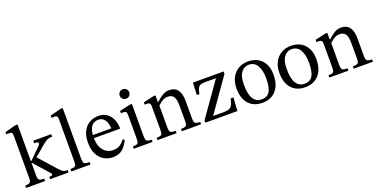

<svg xmlns="http://www.w3.org/2000/svg" viewBox="-21 -1430 4254 2165"><g transform="rotate(-20 2106.0 -348.0)"><path d="M257 0H30V-29Q75 -29 87.5 -41.5Q100 -54 100 -95V-595Q100 -627 92.5 -636.5Q85 -646 60 -646Q50 -646 38 -645Q26 -644 26 -644V-671L156 -706H183V-265H189L318 -393Q321 -396 328.5 -404.5Q336 -413 336 -425Q336 -435 326 -439Q316 -443 287 -443V-473H503V-443Q479 -443 460.5 -438.5Q442 -434 423 -421.5Q404 -409 376.5 -386Q349 -363 307 -326L257 -285L433 -87Q457 -60 472.5 -47.5Q488 -35 503 -32Q518 -29 539 -29V0H318V-29Q340 -29 348.5 -31.5Q357 -34 357 -41Q357 -48 353.5 -54.5Q350 -61 346 -65L189 -243H183V-91Q183 -53 196.5 -41Q210 -29 257 -29Z M802 0H572V-29Q605 -29 620 -35.5Q635 -42 638.5 -57.5Q642 -73 642 -101V-603Q642 -634 630.5 -640Q619 -646 600 -646Q587 -646 577.5 -645Q568 -644 568 -644V-671L700 -706H725V-101Q725 -72 729.5 -56.5Q734 -41 750 -35Q766 -29 802 -29Z M1072 10Q1012 10 963.5 -18.5Q915 -47 887 -102.5Q859 -158 859 -238Q859 -322 887.5 -376.5Q916 -431 964 -458Q1012 -485 1070 -485Q1152 -485 1202 -428Q1252 -371 1256 -266H931L930 -303H1162Q1161 -340 1149 -372.5Q1137 -405 1114 -425Q1091 -445 1055 -445Q997 -445 968 -399.5Q939 -354 939 -271Q939 -202 961 -156Q983 -110 1019 -87.5Q1055 -65 1096 -65Q1137 -65 1162.5 -76Q1188 -87 1206 -104.5Q1224 -122 1240 -143L1259 -129Q1246 -101 1229 -75.5Q1212 -50 1190.5 -31Q1169 -12 1140 -1Q1111 10 1072 10Z M1546 0H1321V-28Q1355 -28 1369.5 -34.5Q1384 -41 1387.5 -57Q1391 -73 1391 -101V-380Q1391 -412 1380 -419.5Q1369 -427 1347 -427Q1337 -427 1329.5 -426Q1322 -425 1322 -425V-454L1448 -482H1474V-101Q1474 -72 1478 -56Q1482 -40 1497.5 -34Q1513 -28 1546 -28ZM1434 -560Q1409 -560 1393 -577Q1377 -594 1377 -617Q1377 -640 1392.5 -656.5Q1408 -673 1434 -673Q1460 -673 1475.5 -656.5Q1491 -640 1491 -617Q1491 -594 1475.5 -577Q1460 -560 1434 -560Z M2129 0H1898V-28Q1934 -28 1949.5 -34.5Q1965 -41 1968.5 -57Q1972 -73 1972 -101V-282Q1972 -342 1958.5 -372Q1945 -402 1924 -411.5Q1903 -421 1880 -421Q1851 -421 1828 -409.5Q1805 -398 1786.5 -382Q1768 -366 1752 -352L1745 -401H1760Q1801 -437 1837.5 -461Q1874 -485 1921 -485Q1989 -485 2022 -439Q2055 -393 2055 -307V-101Q2055 -73 2059.5 -57Q2064 -41 2080 -34.5Q2096 -28 2129 -28ZM1835 0H1606V-28Q1640 -28 1654.5 -34.5Q1669 -41 1672.5 -57Q1676 -73 1676 -101V-382Q1676 -409 1665 -417.5Q1654 -426 1634 -426Q1621 -426 1614 -425Q1607 -424 1607 -424V-453L1734 -482H1757L1756 -390L1759 -369V-101Q1759 -73 1763 -57Q1767 -41 1783 -34.5Q1799 -28 1835 -28Z M2565 0H2181V-29L2462 -428V-431H2327Q2272 -431 2253.5 -403.5Q2235 -376 2228 -326H2197L2202 -473H2571V-444L2290 -44V-41H2415Q2458 -41 2482 -51.5Q2506 -62 2519 -88Q2532 -114 2542 -160H2575Z M2866 10Q2761 10 2701.5 -55.5Q2642 -121 2642 -242Q2642 -315 2670 -369.5Q2698 -424 2748.5 -454.5Q2799 -485 2866 -485Q2969 -485 3028.5 -421Q3088 -357 3088 -246Q3088 -162 3059.5 -105Q3031 -48 2981 -19Q2931 10 2866 10ZM2870 -30Q2911 -30 2939 -49Q2967 -68 2981.5 -114Q2996 -160 2996 -241Q2996 -333 2962.5 -390Q2929 -447 2862 -447Q2805 -447 2770 -399Q2735 -351 2735 -255Q2735 -136 2770.5 -82.5Q2806 -29 2870 -30Z M3380 10Q3275 10 3215.5 -55.5Q3156 -121 3156 -242Q3156 -315 3184 -369.5Q3212 -424 3262.5 -454.5Q3313 -485 3380 -485Q3483 -485 3542.5 -421Q3602 -357 3602 -246Q3602 -162 3573.5 -105Q3545 -48 3495 -19Q3445 10 3380 10ZM3384 -30Q3425 -30 3453 -49Q3481 -68 3495.5 -114Q3510 -160 3510 -241Q3510 -333 3476.5 -390Q3443 -447 3376 -447Q3319 -447 3284 -399Q3249 -351 3249 -255Q3249 -136 3284.5 -82.5Q3320 -29 3384 -30Z M4191 0H3960V-28Q3996 -28 4011.5 -34.5Q4027 -41 4030.5 -57Q4034 -73 4034 -101V-282Q4034 -342 4020.5 -372Q4007 -402 3986 -411.5Q3965 -421 3942 -421Q3913 -421 3890 -409.5Q3867 -398 3848.5 -382Q3830 -366 3814 -352L3807 -401H3822Q3863 -437 3899.5 -461Q3936 -485 3983 -485Q4051 -485 4084 -439Q4117 -393 4117 -307V-101Q4117 -73 4121.5 -57Q4126 -41 4142 -34.5Q4158 -28 4191 -28ZM3897 0H3668V-28Q3702 -28 3716.5 -34.5Q3731 -41 3734.5 -57Q3738 -73 3738 -101V-382Q3738 -409 3727 -417.5Q3716 -426 3696 -426Q3683 -426 3676 -425Q3669 -424 3669 -424V-453L3796 -482H3819L3818 -390L3821 -369V-101Q3821 -73 3825 -57Q3829 -41 3845 -34.5Q3861 -28 3897 -28Z"/></g></svg>

Font: STIX Two Text
Style: Regular
Weight: 400
Designer: Ross Mills, John Hudson & Paul Hanslow, Tiro Typeworks Ltd; with prior portions MicroPress Inc., and Coen Hoffman.
Foundry: Tiro Typeworks Ltd
Version: Version 2.13 b171